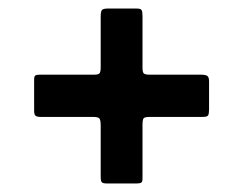

<svg xmlns="http://www.w3.org/2000/svg" viewBox="-20 -560 570 450"><path d="M330 -385H451Q460.5 -385 465.2 -382.5Q470 -380 470 -369.5V-304Q470 -294 468 -290Q466 -286 456 -286H332Q319.5 -286 316.8 -283Q314 -280 314 -267.5V-141Q314 -134 311 -132Q308 -130 300.5 -130H230.5Q221 -130 218.5 -133Q216 -136 216 -145.5V-265.5Q216 -278 213.2 -282Q210.5 -286 198 -286H75Q66.5 -286 63.2 -288.8Q60 -291.5 60 -300.5V-373.5Q60 -381.5 63 -383.2Q66 -385 74 -385H201Q211 -385 213.5 -388.5Q216 -392 216 -402V-521.5Q216 -533 219 -536.5Q222 -540 233 -540H300Q310 -540 312 -536.2Q314 -532.5 314 -522V-401Q314 -391 317 -388Q320 -385 330 -385Z"/></svg>

Font: Besley* Heavy
Style: Regular
Weight: 800
Designer: Owen Earl
Foundry: indestructible type*
Version: Version 3.000; ttfautohint (v1.8.3)